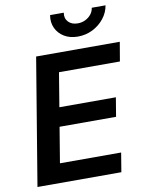

<svg xmlns="http://www.w3.org/2000/svg" viewBox="-100 -1014 827 1085"><g transform="rotate(-10 313.0 -472.0)"><path d="M25.4 0 146 -727.5H626L607.4 -617.7H257.8L225.6 -422.4H549.8L531.7 -313.5H207.5L173.8 -109.9H524.9L506.8 0ZM398.4 -797.4Q353.5 -797.4 320.8 -817.1Q288.1 -836.9 272.7 -870.1Q257.3 -903.3 264.2 -944.3H342.8Q337.4 -912.6 356.7 -891.8Q376 -871.1 411.1 -871.1Q434.1 -871.1 453.9 -880.6Q473.6 -890.1 487.1 -906.5Q500.5 -922.9 503.4 -944.3H582.5Q575.7 -903.3 549.1 -869.9Q522.5 -836.4 483.2 -816.9Q443.8 -797.4 398.4 -797.4Z"/></g></svg>

Font: Inter 18pt SemiBold
Style: Italic
Weight: 600
Italic angle: -9.3988°
Designer: Rasmus Andersson
Foundry: rsms
Version: Version 4.001;git-66647c0bb